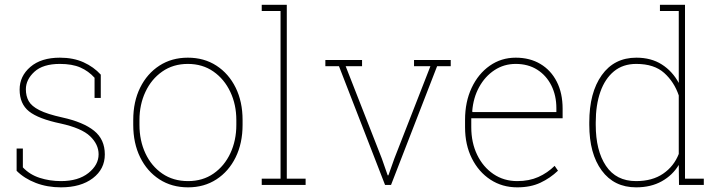

<svg xmlns="http://www.w3.org/2000/svg" viewBox="-20 -782 3050 812"><path d="M237.8 10.3Q180.2 10.3 131.6 -8.3Q83 -26.9 50.3 -59.6V-153.8H76.7V-74.2Q105.5 -43.5 147.9 -29.8Q190.4 -16.1 237.8 -16.1Q311 -16.1 354 -50.3Q397 -84.5 397 -129.4Q397 -171.4 361.1 -205.8Q325.2 -240.2 235.8 -259.8Q142.6 -279.3 102.8 -311Q63 -342.8 63 -403.3Q63 -460 108.4 -499Q153.8 -538.1 233.4 -538.1Q290 -538.1 333.3 -518.6Q376.5 -499 406.2 -466.3V-367.7H379.9V-453.1Q354.5 -481.4 319.8 -496.6Q285.2 -511.7 233.4 -511.7Q161.6 -511.7 125.5 -478.5Q89.4 -445.3 89.4 -404.3Q89.4 -376 101.3 -354.5Q113.3 -333 146.5 -316.2Q179.7 -299.3 243.7 -285.2Q332.5 -265.6 377.9 -229Q423.3 -192.4 423.3 -128.9Q423.3 -66.9 372.6 -28.3Q321.8 10.3 237.8 10.3Z M775.4 10.3Q706.5 10.3 654.3 -23.4Q602.1 -57.1 572.8 -116.7Q543.5 -176.3 543.5 -253.9V-274.4Q543.5 -352.1 572.8 -411.4Q602.1 -470.7 654.1 -504.4Q706.1 -538.1 774.4 -538.1Q843.3 -538.1 895.3 -504.4Q947.3 -470.7 976.6 -411.4Q1005.9 -352.1 1005.9 -274.4V-253.9Q1005.9 -176.3 976.6 -116.7Q947.3 -57.1 895.3 -23.4Q843.3 10.3 775.4 10.3ZM775.4 -16.1Q837.4 -16.1 883.3 -48.1Q929.2 -80.1 954.3 -134Q979.5 -188 979.5 -253.9V-274.4Q979.5 -339.4 954.1 -393.3Q928.7 -447.3 882.6 -479.5Q836.4 -511.7 774.4 -511.7Q712.4 -511.7 666.3 -479.5Q620.1 -447.3 595 -393.3Q569.8 -339.4 569.8 -274.4V-253.9Q569.8 -187.5 595 -133.5Q620.1 -79.6 666.3 -47.9Q712.4 -16.1 775.4 -16.1Z M1086.9 0V-26.4H1166.5V-735.4H1086.9V-761.7H1192.9V-26.4H1272.5V0Z M1608.4 0 1413.6 -502H1356V-528.3H1511.2V-502H1441.9L1594.7 -111.8L1619.6 -40.5H1622.6L1647.9 -111.8L1800.3 -502H1731V-528.3H1886.2V-502H1828.6L1633.8 0Z M2167.5 10.3Q2104 10.3 2054.2 -22.2Q2004.4 -54.7 1975.6 -112.1Q1946.8 -169.4 1946.8 -244.1V-275.4Q1946.8 -351.1 1974.6 -410.4Q2002.4 -469.7 2051 -503.9Q2099.6 -538.1 2161.1 -538.1Q2220.7 -538.1 2265.4 -511.5Q2310.1 -484.9 2334.7 -436.5Q2359.4 -388.2 2359.4 -322.3V-281.7H1973.1V-244.1Q1973.1 -178.7 1998 -127.2Q2022.9 -75.7 2066.9 -45.9Q2110.8 -16.1 2167.5 -16.1Q2217.8 -16.1 2256.6 -33.4Q2295.4 -50.8 2325.7 -80.6L2339.8 -60.1Q2307.1 -28.8 2265.6 -9.3Q2224.1 10.3 2167.5 10.3ZM1978.5 -308.1H2333V-324.2Q2333 -377.9 2311.8 -420.4Q2290.5 -462.9 2252 -487.3Q2213.4 -511.7 2161.1 -511.7Q2111.3 -511.7 2071.3 -485.4Q2031.2 -459 2006.3 -413.6Q1981.4 -368.2 1977.1 -311Z M2670.4 10.3Q2577.1 10.3 2524.7 -61Q2472.2 -132.3 2472.2 -254.4V-264.6Q2472.2 -390.1 2524.9 -464.1Q2577.6 -538.1 2671.4 -538.1Q2733.9 -538.1 2778.8 -509.5Q2823.7 -481 2850.6 -431.2V-735.4H2771V-761.7H2877V-26.4H2956.5V0H2851.6L2850.6 -84.5Q2824.7 -41 2778.8 -15.4Q2732.9 10.3 2670.4 10.3ZM2669.9 -16.1Q2738.8 -16.1 2784.4 -47.4Q2830.1 -78.6 2850.6 -130.9V-378.4Q2831.5 -435.1 2789.1 -473.4Q2746.6 -511.7 2670.9 -511.7Q2614.7 -511.7 2576.7 -480.5Q2538.6 -449.2 2519 -393.6Q2499.5 -337.9 2499.5 -264.6V-254.4Q2499.5 -145 2542.7 -80.6Q2585.9 -16.1 2669.9 -16.1Z"/></svg>

Font: Roboto Slab Thin
Style: Regular
Weight: 100
Designer: Google
Version: Version 2.000; ttfautohint (v1.8.1.43-b0c9)